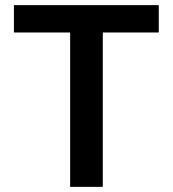

<svg xmlns="http://www.w3.org/2000/svg" viewBox="-20 -727 672 747"><path d="M34.2 -707H597.7V-600.6H379.9V0H252.9V-600.6H34.2Z"/></svg>

Font: Pretendard GOV SemiBold
Style: Regular
Weight: 600
Designer: Base glyphs from Inter by Rasmus Andersson; Hangeul glyphs from Noto Sans CJK(Source Han Sans) by Jang Soo-young and Kan
Foundry: Kil Hyung-jin
Version: Version 1.309